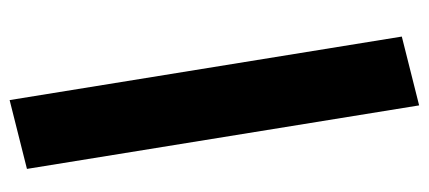

<svg xmlns="http://www.w3.org/2000/svg" viewBox="-266 -544 891 399"><g transform="rotate(90 179.5 -344.5)"><path d="M188 81 56 -734 199 -770 331 45Z"/></g></svg>

Font: Nunito Sans 7pt Black
Style: Italic
Weight: 900
Italic angle: -9°
Version: Version 3.101;gftools[0.9.27]